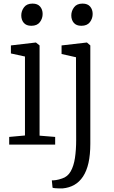

<svg xmlns="http://www.w3.org/2000/svg" viewBox="-20 -802 630 1065"><path d="M31 0V-42.5L118.5 -50.5V-488.5L40.5 -505.5V-550L177 -566H179.5L199.5 -550V-49.5L286 -42.5V0ZM153 -659Q126 -659 112 -675.2Q98 -691.5 98 -716.5Q98 -741 113.2 -761.5Q128.5 -782 160 -782H161Q188.5 -782 202.5 -765.5Q216.5 -749 216.5 -724.5Q216.5 -699.5 201.2 -679.2Q186 -659 154 -659ZM328 243Q323 243.5 310.8 243.2Q298.5 243 286.5 242Q274.5 241 271.5 239L267.5 198.5Q275 199 290.8 196.8Q306.5 194.5 324.5 188Q355 178.5 372 148.8Q389 119 395.8 74Q402.5 29 402.5 -25L401.5 -484.5L321.5 -502.5V-550L460 -566H462.5L481 -550V-5.5Q481 56.5 470.8 101.8Q460.5 147 440.5 177.2Q420.5 207.5 392.2 223.5Q364 239.5 328 243ZM430.5 -659Q403.5 -659 389.5 -675.2Q375.5 -691.5 375.5 -716.5Q375.5 -741 390.8 -761.5Q406 -782 437.5 -782H438.5Q466 -782 480 -765.5Q494 -749 494 -724.5Q494 -699.5 478.8 -679.2Q463.5 -659 431.5 -659Z"/></svg>

Font: Merriweather 20pt Light
Style: Regular
Weight: 300
Version: Version 2.100